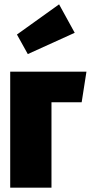

<svg xmlns="http://www.w3.org/2000/svg" viewBox="-20 -864 418 884"><path d="M217 0H27V-534H378L356 -393H217ZM252 -844 324 -713 108 -615 58 -705Z"/></svg>

Font: Fira Sans Extra Condensed Black
Style: Regular
Weight: 900
Width: 1
Designer: Carrois Corporate & Edenspiekermann AG
Foundry: Carrois Corporate GbR & Edenspiekermann AG
Version: Version 4.203